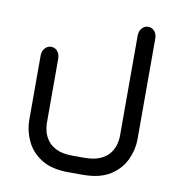

<svg xmlns="http://www.w3.org/2000/svg" viewBox="-68 -451 639 688"><g transform="rotate(10 251.5 -106.5)"><path d="M278 175H226Q164 175 126.5 151Q89 127 72 90Q55 53 55 16V-219Q55 -236 64.5 -246.5Q74 -257 87 -257Q101 -257 110 -246.5Q119 -236 119 -219V16Q119 28 123 44.5Q127 61 138.5 77Q150 93 172 103.5Q194 114 231 114H272Q309 114 331.5 103.5Q354 93 365.5 77Q377 61 381 44.5Q385 28 385 16V-350Q385 -367 394.5 -377.5Q404 -388 417 -388Q431 -388 440 -377.5Q449 -367 449 -350V16Q449 53 432 90Q415 127 377.5 151Q340 175 278 175Z"/></g></svg>

Font: Beiruti
Style: Regular
Weight: 400
Designer: Arlette Boutros
Foundry: Boutros
Version: Version 1.41